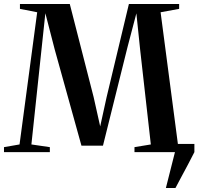

<svg xmlns="http://www.w3.org/2000/svg" viewBox="-31 -763 995 963"><path d="M801 180 846.5 0 833 -41H944V0Q928 31.5 911.5 62.8Q895 94 879 123.5Q863 153 849 180ZM67 -38.5 155.5 -701.5 69 -718.5V-743H319L438.5 -276.5L471.5 -129L504 -277L615.5 -743H867.5V-718.5L774.5 -701.5L861.5 -39L939.5 -25V0H643.5V-25L725.5 -38.5L672 -513L653 -696L608.5 -526.5L485.5 -32.5H377.5L243.5 -514.5L196.5 -696.5L177 -513.5L126.5 -38.5L219 -25V0H-11V-25Z"/></svg>

Font: Merriweather 120pt SemiBold
Style: Regular
Weight: 600
Version: Version 2.100